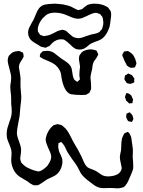

<svg xmlns="http://www.w3.org/2000/svg" viewBox="-20 -970 780 1046"><path d="M212 -690Q215 -692 225 -692Q229 -693 237 -693Q257 -693 274 -682Q279 -679 296 -665Q308 -655 314 -651Q320 -647 334 -638Q348 -629 357 -619.5Q366 -610 370 -598Q372 -591 374 -575Q376 -559 379 -549Q380 -547 382 -541.5Q384 -536 388 -533L397 -527Q398 -526 399 -525Q400 -524 401 -524Q403 -525 405.5 -527.5Q408 -530 409 -532Q415 -535 415 -537V-539Q415 -547 413 -551Q412 -559 412.5 -565Q413 -571 413 -575Q413 -582 414 -590.5Q415 -599 416 -603Q416 -611 413.5 -624Q411 -637 410 -647Q410 -661 413 -668Q414 -671 418 -675Q424 -684 426 -686Q434 -692 445 -696Q460 -701 473 -701Q485 -701 494 -698Q503 -696 507 -693Q508 -692 511 -683Q511 -682 513.5 -678.5Q516 -675 515 -673Q515 -671 510 -663Q507 -656 501 -648Q495 -640 492 -636Q486 -625 484 -611Q482 -597 482 -594Q480 -586 476.5 -571Q473 -556 473 -546Q473 -540 475 -524Q477 -508 476 -499Q476 -497 476.5 -492.5Q477 -488 476 -485Q476 -483 474.5 -480.5Q473 -478 472 -476Q469 -467 468 -466Q467 -464 464 -462.5Q461 -461 459 -460Q450 -454 450 -454Q447 -453 439 -453Q429 -452 421.5 -452.5Q414 -453 409 -453Q403 -453 394 -453.5Q385 -454 373 -456Q365 -456 362 -458Q328 -473 315 -548Q313 -566 311 -572Q309 -581 304 -589Q299 -597 294 -604Q283 -617 268 -625.5Q253 -634 230 -643Q211 -650 203 -657Q201 -657 197 -661V-663Q197 -671 200 -678Q203 -680 206.5 -684.5Q210 -689 212 -690ZM694 -225Q696 -218 698 -200Q699 -191 701.5 -175.5Q704 -160 704 -149L703 -114Q703 -106 705 -90L706 -65Q706 -54 705 -49Q702 -37 689 -8Q684 5 677.5 18.5Q671 32 663 41Q661 43 659 45Q657 47 655 49L645 52Q634 56 620 56Q611 56 602 55Q593 54 583 54L547 55Q532 55 524 53Q511 50 500.5 43.5Q490 37 472 23L450 6Q432 -9 421 -25L411 -44Q406 -55 401 -63Q393 -77 373 -103L349 -139Q344 -147 337.5 -162Q331 -177 323 -186Q322 -187 318.5 -191.5Q315 -196 313 -197L306 -193Q305 -193 302.5 -192Q300 -191 299 -190Q298 -189 298 -182Q296 -170 298 -164Q300 -149 301 -148Q304 -137 310 -128Q316 -114 318 -107Q320 -101 320 -89Q320 -72 313.5 -55.5Q307 -39 296 -27Q285 -15 267 -7Q249 1 241 5Q234 8 218 20L198 33Q196 34 193 36Q190 38 186 39Q183 40 179.5 39.5Q176 39 175 39Q173 39 169.5 39.5Q166 40 164 39Q162 39 159.5 37.5Q157 36 155 35Q148 32 140 26Q132 20 128 17L109 6Q85 -7 73 -19Q58 -34 49.5 -55.5Q41 -77 41 -99Q41 -108 42 -117.5Q43 -127 43 -136Q43 -152 37 -167.5Q31 -183 30 -186Q18 -212 17 -228Q15 -253 21 -274Q28 -298 31 -305Q32 -308 38 -325.5Q44 -343 44 -361Q44 -382 41 -404V-428Q41 -444 40 -452Q39 -460 37.5 -473.5Q36 -487 36 -496Q36 -509 39 -521Q41 -537 41 -546Q41 -563 31 -597Q23 -625 22 -637Q22 -656 29 -667Q29 -667 36 -674Q44 -682 46 -683Q49 -684 54 -686.5Q59 -689 63 -690Q67 -691 72.5 -691Q78 -691 82 -692H84Q88 -692 100 -685Q104 -685 105 -683Q106 -683 106 -681Q106 -678 107.5 -673Q109 -668 109 -663Q109 -661 105.5 -655.5Q102 -650 101 -647Q98 -642 93.5 -635Q89 -628 87 -624Q83 -612 83 -603Q83 -601 86 -586Q87 -579 89.5 -564Q92 -549 92 -538Q92 -530 91.5 -519Q91 -508 92 -493Q92 -485 94 -469Q96 -451 96 -444Q96 -430 94 -412.5Q92 -395 91 -388L89 -364Q89 -356 87 -340Q86 -331 84 -322.5Q82 -314 81 -307Q72 -262 72 -247Q72 -229 84 -199Q88 -188 91.5 -176Q95 -164 95 -153Q95 -146 94 -136.5Q93 -127 92 -122Q90 -112 90 -106Q93 -89 96 -84Q96 -84 104 -76Q116 -63 132 -55.5Q148 -48 151 -47Q171 -39 180 -38Q186 -36 189 -36Q203 -37 222 -52Q236 -62 243 -74Q259 -98 259 -115Q259 -131 244 -161Q235 -182 231.5 -193.5Q228 -205 229 -215L233 -231Q237 -244 245 -257.5Q253 -271 262 -279Q269 -286 272 -288Q274 -289 278 -290Q282 -291 284 -291L292 -294Q295 -294 296.5 -293Q298 -292 300 -292Q302 -292 306.5 -291Q311 -290 314 -289Q318 -287 320.5 -284.5Q323 -282 325 -281Q338 -271 347.5 -256.5Q357 -242 365 -226Q373 -210 377 -202L389 -181Q394 -173 405 -153.5Q416 -134 424 -117Q427 -111 432.5 -97.5Q438 -84 444 -74Q450 -64 458 -58Q465 -53 483 -47Q496 -42 505 -37Q512 -33 520.5 -26.5Q529 -20 535 -17Q548 -9 571 -9Q583 -9 601 -13Q617 -18 621 -21Q630 -26 636 -35Q642 -44 643 -53Q643 -60 641 -66Q640 -74 636.5 -88.5Q633 -103 633 -114Q633 -122 637 -140Q638 -144 639 -149Q640 -154 640 -161Q641 -171 641 -184Q641 -197 643 -205Q644 -219 653 -235Q654 -237 655.5 -240Q657 -243 659 -244Q660 -245 662.5 -245.5Q665 -246 666 -247Q668 -248 671.5 -250Q675 -252 677 -251Q679 -251 686 -242Q688 -238 690 -233.5Q692 -229 694 -225ZM674 -611Q672 -612 670 -616Q668 -620 667 -622Q665 -626 660 -635.5Q655 -645 653 -652Q646 -666 646 -670Q646 -674 653 -684Q654 -685 654 -686.5Q654 -688 655 -689Q657 -690 661 -690Q663 -690 667 -691Q671 -692 675 -692Q679 -692 687 -686Q700 -679 709 -664.5Q718 -650 721 -634Q724 -626 723 -623Q723 -621 721 -617Q719 -613 718 -610Q717 -609 716.5 -606.5Q716 -604 715 -603Q713 -602 709 -602Q699 -600 691 -601Q688 -602 682.5 -605Q677 -608 674 -611ZM670 -518 667 -523Q665 -526 662 -530.5Q659 -535 658 -537V-539Q658 -546 660 -550Q660 -557 661 -558Q663 -561 671 -564Q676 -569 679 -569Q680 -570 683.5 -568Q687 -566 689 -565Q698 -562 699 -560Q703 -557 708 -547Q708 -547 712 -543L711 -532Q711 -531 711.5 -526.5Q712 -522 711 -521Q710 -520 708.5 -520Q707 -520 706 -519Q698 -514 688 -513Q673 -516 670 -518ZM696 -448Q699 -443 701 -436L705 -429Q705 -426 702 -414Q702 -413 702.5 -411.5Q703 -410 701 -408Q700 -407 698.5 -407.5Q697 -408 696 -408Q694 -408 689.5 -407Q685 -406 683 -407Q681 -408 680 -410Q679 -412 677 -413L667 -422L664 -433Q663 -435 662 -437Q661 -439 661 -442Q661 -443 664 -452Q665 -453 666 -457Q667 -461 668 -462Q668 -463 671 -463Q673 -463 682 -460Q684 -458 689 -455Q694 -452 696 -448ZM701 -343Q702 -341 705 -330Q705 -328 706 -326.5Q707 -325 707 -323Q707 -321 704.5 -317Q702 -313 701 -310Q700 -309 699.5 -307.5Q699 -306 698 -306Q696 -305 692 -307Q690 -308 685 -308.5Q680 -309 678 -310Q677 -311 676 -313.5Q675 -316 674 -317L668 -329Q667 -332 667.5 -336Q668 -340 668 -341Q669 -343 668.5 -345.5Q668 -348 669 -350Q669 -351 674 -353Q682 -357 687 -358Q700 -345 701 -343ZM531 -756Q519 -749 503 -744Q481 -736 471 -730Q464 -725 454 -716Q444 -707 435 -704Q423 -700 414 -700Q397 -700 386 -707Q375 -714 362 -728Q342 -746 335 -750Q328 -755 325 -755Q322 -756 319 -755.5Q316 -755 313 -756Q287 -756 265 -736Q261 -732 257 -727.5Q253 -723 249 -719Q242 -716 236 -714Q235 -713 233 -711.5Q231 -710 229 -710Q224 -710 220 -712Q216 -712 208 -714Q203 -715 197 -719.5Q191 -724 187 -726Q182 -729 171 -735.5Q160 -742 153 -748Q143 -756 138 -768Q133 -780 133 -792Q133 -806 138.5 -818Q144 -830 151.5 -843Q159 -856 164 -865Q168 -874 175 -891.5Q182 -909 190 -921Q198 -933 211 -940Q223 -946 245 -948Q265 -950 276 -950Q291 -950 323 -946Q353 -940 367 -934Q373 -931 380 -927Q387 -923 396 -919Q398 -918 401 -916.5Q404 -915 407 -915L415 -917L426 -920Q430 -922 437 -929Q452 -942 462 -945Q475 -950 494 -950Q533 -950 559 -935L569 -929Q569 -929 575 -920L582 -911Q587 -899 585 -880Q581 -844 577 -824Q560 -774 531 -756ZM468 -890Q461 -887 449 -881Q437 -875 427 -871.5Q417 -868 406 -868Q388 -868 369 -876.5Q350 -885 344 -887Q312 -901 279 -901Q253 -901 236 -891Q232 -889 229.5 -886.5Q227 -884 225 -882Q203 -865 191 -835Q190 -831 188 -825Q186 -819 186 -813V-805Q186 -799 187 -797Q188 -795 191 -791.5Q194 -788 195 -785Q197 -784 197.5 -782.5Q198 -781 199 -780L207 -777L219 -773Q223 -773 229 -775Q241 -776 252.5 -780.5Q264 -785 275 -791Q286 -797 292 -800Q302 -805 313 -806Q317 -808 321 -808Q323 -808 324.5 -807Q326 -806 328 -806Q331 -805 334.5 -804Q338 -803 341 -801Q344 -799 347 -795.5Q350 -792 353 -790Q366 -778 374 -772Q382 -766 393 -764Q403 -762 407 -762Q422 -762 452 -774Q473 -781 477 -782Q483 -784 493 -785.5Q503 -787 510 -790Q512 -791 515.5 -792.5Q519 -794 521 -795Q523 -796 528 -804Q533 -807 536 -812Q537 -814 537.5 -817.5Q538 -821 539 -823Q543 -834 543 -847Q543 -852 541 -866Q540 -868 539.5 -871.5Q539 -875 538 -877Q537 -880 530 -887Q528 -892 525 -893Q524 -894 521 -895Q518 -896 517 -896Q515 -897 510.5 -898.5Q506 -900 504 -900H501Q496 -900 485 -897Z"/></svg>

Font: Rubik-Burned
Style: Regular
Weight: 400
Designer: NaN (generative design), Hubert & Fischer (Rubik source font outlines)
Foundry: NaN, Hubert & Fischer
Version: Version 1.000